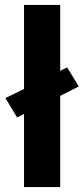

<svg xmlns="http://www.w3.org/2000/svg" viewBox="-20 -755 340 775"><path d="M77 0V-295L49 -281L2 -359L77 -396V-735H223V-469L251 -483L298 -406L223 -368V0Z"/></svg>

Font: Iosevka Aile Heavy
Style: Regular
Weight: 900
Designer: Belleve Invis
Foundry: Belleve Invis
Version: Version 31.1.0; ttfautohint (v1.8.4)